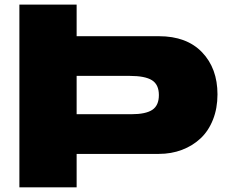

<svg xmlns="http://www.w3.org/2000/svg" viewBox="-20 -802 974 822"><path d="M63 0V-782.2H308.1V-647H660.2Q779.3 -647 845.2 -578.1Q911.1 -509.3 911.1 -397.9Q911.1 -338.4 891.8 -289.8Q872.6 -241.2 838.6 -209.5Q804.7 -177.7 759 -160.4Q713.4 -143.1 660.2 -143.1H308.1V0ZM542 -313Q604 -313 632.1 -331.8Q660.2 -350.6 660.2 -395Q660.2 -439.9 630.6 -458.5Q601.1 -477.1 535.2 -477.1H308.1V-313Z"/></svg>

Font: Mattone
Style: Bold
Weight: 700
Width: 6
Designer: Nunzio Mazzaferro
Foundry: Collletttivo
Version: Version 2.000;Glyphs 3.2 (3217)